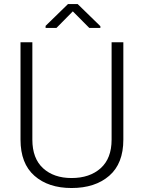

<svg xmlns="http://www.w3.org/2000/svg" viewBox="-20 -920 711 950"><path d="M590.3 -710.9V-229Q590.3 -110.8 520.5 -50.3Q450.7 10.3 334 10.3Q219.2 10.3 150.4 -50.3Q81.5 -110.8 81.5 -229V-710.9H140.1V-229Q140.1 -136.2 193.1 -87.6Q246.1 -39.1 334 -39.1Q423.8 -39.1 478 -87.6Q532.2 -136.2 532.2 -229V-710.9ZM476.6 -790.5V-781.7H421.9L340.3 -863.8L259.3 -781.7H205.6V-792L316.4 -899.9H364.3Z"/></svg>

Font: Franko
Style: Light
Weight: 300
Designer: Google
Version: Version 1.200310; 2013